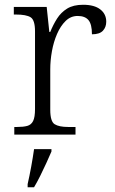

<svg xmlns="http://www.w3.org/2000/svg" viewBox="-20 -565 481 806"><path d="M40 0V-32H52Q78 -32 94.5 -36.5Q111 -41 119 -57Q127 -73 127 -107V-433Q127 -481 108.5 -492.5Q90 -504 47 -504H38V-536H176L187 -431H191Q203 -461 219.5 -487Q236 -513 262 -529Q288 -545 329 -545Q376 -545 401 -525.5Q426 -506 426 -474Q426 -451 412 -436Q398 -421 366 -421Q366 -463 351.5 -480.5Q337 -498 306 -498Q277 -498 255.5 -477Q234 -456 219.5 -422.5Q205 -389 198 -350Q191 -311 191 -274V-104Q191 -55 209.5 -43.5Q228 -32 266 -32H297V0ZM96 208Q104 173 111 134.5Q118 96 123 61H196V71Q187 92 174.5 119.5Q162 147 148.5 174Q135 201 123 221H96Z"/></svg>

Font: Noto Serif Tamil Light
Style: Regular
Weight: 300
Designer: Indian Type Foundry, Tom Grace, and the Monotype Design Team
Foundry: Monotype Imaging Inc.
Version: Version 2.004; ttfautohint (v1.8.4.7-5d5b)